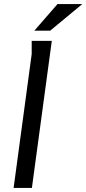

<svg xmlns="http://www.w3.org/2000/svg" viewBox="-20 -925 425 945"><path d="M136 -724H235L137 0H47L136 -659ZM263 -905H385L227 -774H149Z"/></svg>

Font: Rosario Light
Style: Italic
Weight: 300
Italic angle: -8.05°
Designer: Hector Gatti
Foundry: Omnibus Type
Version: Version 1.101; ttfautohint (v1.8.1.43-b0c9)